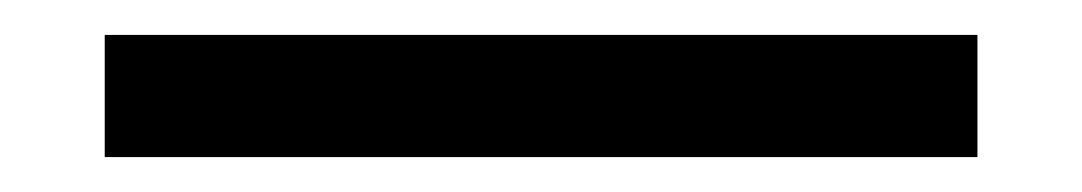

<svg xmlns="http://www.w3.org/2000/svg" viewBox="-20 110 620 110"><path d="M40 130H540V200H40Z"/></svg>

Font: Oxanium ExtraLight
Style: Regular
Weight: 400
Version: Version 2.000